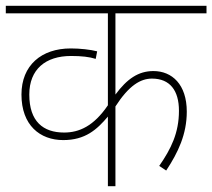

<svg xmlns="http://www.w3.org/2000/svg" viewBox="-20 -642 732 662"><path d="M692 -596V-622H0V-596H352V-279C303 -207 253 -185 201 -185C129 -185 81 -223 81 -316C81 -403 137 -449 225 -449C261 -449 288 -446 310 -439L315 -465C292 -471 256 -475 224 -475C123 -475 54 -417 54 -316C54 -210 118 -159 198 -159C274 -159 314 -195 352 -240V0H378V-275C425 -348 465 -371 504 -371C566 -371 597 -330 597 -260C597 -184 570 -129 529 -70L553 -54C594 -116 624 -179 624 -257C624 -351 573 -397 509 -397C457 -397 418 -370 378 -316V-596Z"/></svg>

Font: Noto Sans Devanagari UI Thin
Style: Regular
Weight: 100
Designer: Jelle Bosma - Monotype Design Team
Foundry: Monotype Imaging Inc.
Version: Version 2.004